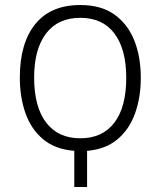

<svg xmlns="http://www.w3.org/2000/svg" viewBox="-20 -745 640 765"><path d="M276 -144Q200 -150 152 -190Q104 -230 81.5 -294Q59 -358 59 -436Q59 -573 120.5 -649Q182 -725 300 -725Q383 -725 436 -687Q489 -649 515 -584Q541 -519 541 -435Q541 -357 518 -293Q495 -229 447.5 -189.5Q400 -150 327 -144V0H276ZM300 -194Q388 -194 435.5 -256Q483 -318 483 -435Q483 -549 436 -611.5Q389 -674 300 -674Q211 -674 163.5 -611.5Q116 -549 116 -436Q116 -319 164 -256.5Q212 -194 300 -194Z"/></svg>

Font: Noto Sans Mono Light
Style: Regular
Weight: 300
Designer: Monotype Design Team
Foundry: Monotype Imaging Inc.
Version: Version 2.014; ttfautohint (v1.8.4.7-5d5b)